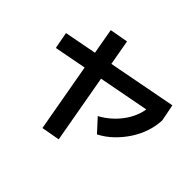

<svg xmlns="http://www.w3.org/2000/svg" viewBox="-189 -1049 1377 1377"><g transform="rotate(45 500.0 -360.0)"><path d="M52 -400 28 -527 934 -700 959 -573ZM390 74 240 -769 380 -794 530 49ZM610 -267Q658 -293 698 -329.5Q738 -366 766.5 -408.5Q795 -451 810.5 -497.5Q826 -544 826 -590L959 -573Q957 -513 937 -453.5Q917 -394 882 -340.5Q847 -287 801 -243Q755 -199 699 -170Z"/></g></svg>

Font: M PLUS 1
Style: Bold
Weight: 700
Designer: Coji Morishita
Foundry: UNDERFOREST DESIGN
Version: Version 1.001